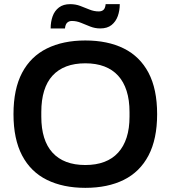

<svg xmlns="http://www.w3.org/2000/svg" viewBox="-20 -893 822 925"><path d="M391 12Q284 12 206 -26.5Q128 -65 86.5 -144Q45 -223 45 -343Q45 -464 86.5 -542.5Q128 -621 206 -659.5Q284 -698 391 -698Q499 -698 576.5 -659.5Q654 -621 695.5 -542.5Q737 -464 737 -343Q737 -223 695.5 -144Q654 -65 576.5 -26.5Q499 12 391 12ZM391 -98Q443 -98 482.5 -113Q522 -128 549 -157.5Q576 -187 590 -230.5Q604 -274 604 -331V-353Q604 -411 590 -455Q576 -499 549 -528.5Q522 -558 482.5 -573Q443 -588 391 -588Q339 -588 299.5 -573Q260 -558 233 -528.5Q206 -499 192.5 -455Q179 -411 179 -353V-331Q179 -274 192.5 -230.5Q206 -187 233 -157.5Q260 -128 299.5 -113Q339 -98 391 -98ZM224 -756Q224 -788 233.5 -814.5Q243 -841 264 -857Q285 -873 318 -873Q344 -873 366.5 -864.5Q389 -856 411 -847Q433 -838 456 -838Q470 -838 478.5 -845.5Q487 -853 489 -873H557Q557 -842 547.5 -815.5Q538 -789 517.5 -772.5Q497 -756 463 -756Q438 -756 415 -765Q392 -774 370.5 -783Q349 -792 326 -792Q313 -792 304 -784Q295 -776 293 -756Z"/></svg>

Font: Archivo SemiBold
Style: Regular
Weight: 600
Designer: Hector Gatti
Foundry: Omnibus-Type
Version: Version 2.001